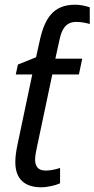

<svg xmlns="http://www.w3.org/2000/svg" viewBox="-20 -785 401 815"><path d="M155 10C181 10 216 2 235 -7V-72C213 -65 193 -61 173 -61C141 -61 129 -80 129 -108C129 -125 134 -147 138 -166L202 -469H315L329 -536H215L233 -618C243 -665 262 -692 304 -692C326 -692 349 -687 361 -683V-754C346 -759 323 -765 299 -765C204 -765 168 -705 147 -605L133 -542L56 -511L47 -469H117L54 -170C48 -141 45 -117 45 -97C45 -21 89 10 155 10Z"/></svg>

Font: Noto Sans SemiCondensed
Style: Italic
Weight: 400
Width: 4
Italic angle: -12°
Designer: Monotype Design Team
Foundry: Monotype Imaging Inc.
Version: Version 2.013